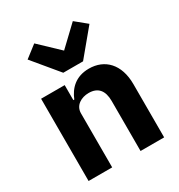

<svg xmlns="http://www.w3.org/2000/svg" viewBox="-186 -919 972 1043"><g transform="rotate(-30 300.0 -397.5)"><path d="M213 0V-339C213 -389 258 -414 304 -414C362 -414 391 -379 391 -314V0H539V-334C539 -459 470 -528 371 -528C288 -528 242 -480 219 -422H213V-516H65V0ZM364 -578 496 -737 425 -795 304 -680 183 -795 108 -737 240 -578Z"/></g></svg>

Font: IBM Plex Mono
Style: Bold
Weight: 700
Monospace: yes
Designer: Mike Abbink, Paul van der Laan, Pieter van Rosmalen
Foundry: Bold Monday
Version: Version 2.004